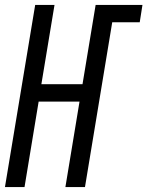

<svg xmlns="http://www.w3.org/2000/svg" viewBox="-28 -755 595 775"><path d="M-8 0 114 -735H192L139 -415H305L358 -735H547L536 -665H425L315 0H236L293 -345H128L71 0Z"/></svg>

Font: Iosevka Curly Oblique
Style: Regular
Weight: 400
Italic angle: -9°
Monospace: yes
Designer: Belleve Invis
Foundry: Belleve Invis
Version: Version 11.1.0; ttfautohint (v1.8.3)